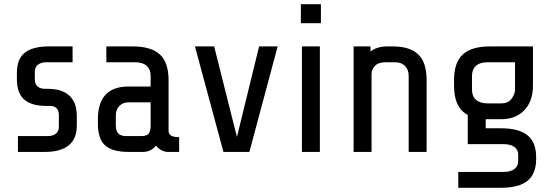

<svg xmlns="http://www.w3.org/2000/svg" viewBox="-20 -720 2611 910"><path d="M194 0H65V-75H204Q231 -75 245 -86.5Q259 -98 259 -120V-173Q259 -218 216 -218H199Q129 -218 94.5 -248.5Q60 -279 60 -345V-374Q60 -441 98 -470.5Q136 -500 210 -500H324V-425H200Q175 -425 160 -413.5Q145 -402 145 -380V-344Q145 -321 158.5 -310Q172 -299 193 -299H207Q274 -299 309 -266.5Q344 -234 344 -170V-125Q344 -62 305.5 -31Q267 0 194 0Z M719 -30Q696 0 658 0H589Q513 0 478.5 -30.5Q444 -61 444 -135V-155Q444 -310 590 -310H694V-360Q694 -391 675 -408Q656 -425 619 -425H484V-500H609Q696 -500 737.5 -462Q779 -424 779 -340V-100Q779 -85 790.5 -77.5Q802 -70 829 -70V0H774Q761 0 745.5 -8Q730 -16 719 -30ZM694 -125V-235H589Q563 -235 546 -218Q529 -201 529 -175V-125Q529 -99 541 -87Q553 -75 579 -75H648Q678 -75 686 -89Q694 -103 694 -125Z M1162 0H1039L904 -500H995L1103 -71L1208 -500H1296Z M1406 -610V-700H1501V-610ZM1411 0V-500H1496V0Z M1656 -500H1736V-476Q1767 -500 1816 -500H1842Q1923 -500 1962.5 -462Q2002 -424 2002 -340V0H1917V-360Q1917 -390 1899.5 -407.5Q1882 -425 1852 -425H1806Q1773 -425 1757 -407.5Q1741 -390 1741 -370V0H1656Z M2354 170H2152V95H2364Q2400 95 2418 81Q2436 67 2436 45V13Q2436 -10 2418 -23.5Q2400 -37 2364 -37H2197V-175Q2164 -193 2148 -227Q2132 -261 2132 -315V-340Q2132 -424 2173.5 -462Q2215 -500 2302 -500H2506V-315Q2506 -240 2465 -197.5Q2424 -155 2356 -155H2282V-112H2354Q2440 -112 2480.5 -78.5Q2521 -45 2521 23V35Q2521 103 2480.5 136.5Q2440 170 2354 170ZM2421 -292V-425H2292Q2255 -425 2236 -408Q2217 -391 2217 -360V-295Q2217 -264 2236 -247Q2255 -230 2292 -230H2356Q2387 -230 2403 -250Q2419 -270 2421 -292Z"/></svg>

Font: Share Tech
Style: Regular
Weight: 400
Designer: Ralph du Carrois
Foundry: Carrois Type Design
Version: Version 1.100